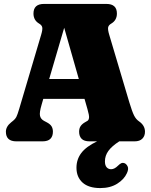

<svg xmlns="http://www.w3.org/2000/svg" viewBox="-20 -720 768 978"><path d="M249.5 -49Q249.5 -26 236.8 -13Q224 0 196 0H63.5Q10 0 10 -49Q10 -75.5 37 -97L47.5 -105.5Q57.5 -113.5 63 -123.8Q68.5 -134 78 -166L189.5 -542.5Q197.5 -569 195.2 -580.5Q193 -592 179 -600Q150.5 -617 150.5 -651Q150.5 -700 204 -700H522Q575.5 -700 575.5 -651Q575.5 -617 547 -600Q533 -592 530.8 -580.5Q528.5 -569 536.5 -542.5L638.5 -199.5Q653 -151.5 662.8 -132Q672.5 -112.5 688 -102Q718.5 -81 718.5 -49Q718.5 -27.5 705.2 -13.8Q692 0 665 0H587.5Q549.5 24.5 532 48.8Q514.5 73 514.5 102Q514.5 122 523.2 132Q532 142 546 142Q563 142 581 124Q589.5 115.5 596.8 111.8Q604 108 613.5 111Q623.5 114.5 630 127.5Q636.5 140.5 626.5 162Q612.5 193.5 577 215.8Q541.5 238 491 238Q431.5 238 400.5 210Q369.5 182 369.5 134.5Q369.5 92 394.2 59.2Q419 26.5 474.5 0H436.5Q408.5 0 395.8 -13Q383 -26 383 -49Q383 -66.5 390.8 -77.8Q398.5 -89 413.5 -97.5L425.5 -104.5Q432 -108.5 433.5 -120Q435 -131.5 425.5 -164L410.5 -216.5H200.5L192 -187Q180 -146.5 183.8 -130Q187.5 -113.5 204 -104.5L219 -96.5Q236 -87.5 242.8 -76.2Q249.5 -65 249.5 -49ZM230.5 -317.5H381.5L307 -578.5Z"/></svg>

Font: Fraunces 144pt SuperSoft Black
Style: Regular
Weight: 900
Version: Version 1.000;[b76b70a41]